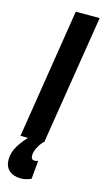

<svg xmlns="http://www.w3.org/2000/svg" viewBox="-175 -744 544 1001"><g transform="rotate(15 97.0 -243.0)"><path d="M-9 0 102 -700H231L119 0ZM47 -15 122 -6Q102 13 89 37.5Q76 62 76 83Q76 106 95 106Q106 106 114 102L105 201Q92 207 78 210.5Q64 214 49 214Q10 214 -13.5 193.5Q-37 173 -37 135Q-37 96 -13.5 58Q10 20 47 -15Z"/></g></svg>

Font: Georama Condensed
Style: Bold Italic
Weight: 700
Width: 3
Italic angle: -9°
Designer: Jean-Baptiste Levee
Foundry: Production Type
Version: Version 1.000